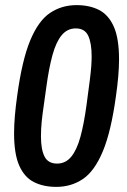

<svg xmlns="http://www.w3.org/2000/svg" viewBox="-20 -718 496 750"><path d="M200 12Q149 12 112 -7Q75 -26 55 -71.5Q35 -117 35 -197Q35 -258 47 -343Q66 -483 98 -560Q130 -637 175.5 -667.5Q221 -698 279 -698Q330 -698 367 -679Q404 -660 424.5 -614Q445 -568 445 -486Q445 -456 442 -420.5Q439 -385 433 -343Q414 -204 381.5 -126.5Q349 -49 303.5 -18.5Q258 12 200 12ZM203 -79Q236 -79 258 -105.5Q280 -132 294 -183Q308 -234 318 -308Q326 -367 330.5 -402.5Q335 -438 336.5 -459.5Q338 -481 338 -497Q338 -550 324.5 -578.5Q311 -607 276 -607Q243 -607 221 -580.5Q199 -554 185 -503Q171 -452 161 -378Q156 -340 151 -306.5Q146 -273 143 -244Q140 -215 140 -185Q140 -134 154 -106.5Q168 -79 203 -79Z"/></svg>

Font: Archivo Narrow SemiBold
Style: Italic
Weight: 600
Italic angle: -8°
Designer: Hector Gatti
Foundry: Omnibus-Type
Version: Version 3.002